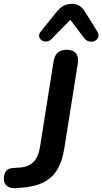

<svg xmlns="http://www.w3.org/2000/svg" viewBox="-65 -972 533 999"><path d="M14 7Q-14 8 -30 -5.5Q-46 -19 -45 -44Q-44 -70 -32 -83.5Q-20 -97 5 -98L36 -100Q83 -103 109 -129Q135 -155 143 -207L214 -654Q219 -684 236 -698.5Q253 -713 283 -713Q315 -713 330 -694.5Q345 -676 340 -643L269 -196Q259 -134 234 -91Q209 -48 163 -24Q117 0 44 5ZM204 -770Q192 -757 177.5 -756Q163 -755 152 -762.5Q141 -770 138.5 -782Q136 -794 147 -808L230 -911Q247 -932 266 -942Q285 -952 310 -952Q334 -952 351 -940Q368 -928 381 -905L440 -810Q451 -793 446.5 -779.5Q442 -766 429 -759.5Q416 -753 400 -756Q384 -759 372 -775L301 -869Z"/></svg>

Font: Nunito ExtraLight
Style: Bold Italic
Weight: 700
Italic angle: -9°
Version: Version 3.602